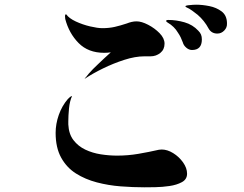

<svg xmlns="http://www.w3.org/2000/svg" viewBox="-20 -805 1040 818"><path d="M777 -65Q777 -41 755 -29Q733 -17 702 -12.5Q671 -8 641 -7.5Q611 -7 595 -7Q547 -7 494.5 -11Q442 -15 392.5 -28Q343 -41 303.5 -66Q264 -91 240.5 -133.5Q217 -176 217 -239Q217 -277 230.5 -315.5Q244 -354 269 -383Q273 -387 277.5 -391Q282 -395 287 -396Q277 -374 274 -343Q271 -312 271 -288Q271 -285 271 -281.5Q271 -278 271 -275Q273 -234 293 -208Q313 -182 343.5 -167.5Q374 -153 409.5 -147.5Q445 -142 479 -142Q525 -142 569 -149.5Q613 -157 657 -167Q660 -167 663 -167.5Q666 -168 669 -168Q693 -168 718 -152.5Q743 -137 760 -113Q777 -89 777 -65ZM681 -619Q681 -594 663 -579.5Q645 -565 621 -565H595Q556 -565 509.5 -550Q463 -535 419 -513.5Q375 -492 342 -470Q342 -470 341.5 -469.5Q341 -469 341 -469Q341 -469 341 -469.5Q341 -470 341 -470Q342 -472 343.5 -473.5Q345 -475 346 -476Q349 -480 352 -483.5Q355 -487 358 -491Q367 -501 376 -510.5Q385 -520 395 -529Q409 -543 423.5 -556Q438 -569 452 -582Q445 -581 438 -580.5Q431 -580 424 -580Q356 -580 315 -621.5Q274 -663 258 -724Q257 -728 257 -735Q257 -738 257.5 -741Q258 -744 262 -744Q274 -727 303 -713.5Q332 -700 364 -692.5Q396 -685 416 -685Q445 -685 469 -690.5Q493 -696 520 -705Q530 -709 540.5 -711.5Q551 -714 562 -714Q583 -714 611 -699.5Q639 -685 660 -663.5Q681 -642 681 -619ZM840 -637Q840 -592 798 -592Q785 -592 773.5 -602Q762 -612 759 -624Q755 -635 750 -645.5Q745 -656 738 -666Q723 -692 694 -709Q693 -710 690.5 -711.5Q688 -713 688 -716Q688 -719 691.5 -719.5Q695 -720 697 -720Q731 -720 766 -710Q801 -700 825 -674Q833 -666 836.5 -657.5Q840 -649 840 -637ZM947 -705Q948 -688 935.5 -675Q923 -662 906 -662Q881 -662 869 -683Q860 -700 848 -715Q836 -730 822 -742Q812 -750 799 -759.5Q786 -769 774 -774Q770 -776 770 -778Q770 -781 780.5 -782.5Q791 -784 802 -784.5Q813 -785 816 -785Q842 -785 872 -779Q902 -773 924 -756.5Q946 -740 947 -708Z"/></svg>

Font: Kaisei Tokumin
Style: Bold
Weight: 700
Designer: Font-Kai, 金井和夫
Foundry: KAZUO KANAI
Version: Version 5.003